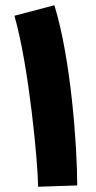

<svg xmlns="http://www.w3.org/2000/svg" viewBox="-20 -706 365 731"><path d="M274 0C274 -143 251 -480 187 -686L35 -646C91 -450 125 -78 125 5Z"/></svg>

Font: Noto Sans Arabic UI XCn XBd
Style: Regular
Weight: 800
Width: 2
Designer: Monotype Design Team, Nadine Chahine and Nizar Qandah
Foundry: Monotype Imaging Inc.
Version: Version 2.010